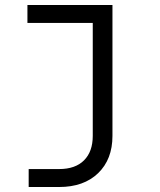

<svg xmlns="http://www.w3.org/2000/svg" viewBox="-20 -570 640 770"><path d="M95 180V108H217Q282 108 317 73Q352 38 352 -25V-478H90V-550H431V-25Q431 69 373.5 124.5Q316 180 217 180Z"/></svg>

Font: JetBrains Mono NL Light
Style: Regular
Weight: 300
Monospace: yes
Designer: Philipp Nurullin, Konstantin Bulenkov
Foundry: JetBrains
Version: Version 2.305; ttfautohint (v1.8.4.7-5d5b)